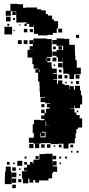

<svg xmlns="http://www.w3.org/2000/svg" viewBox="-20 -811 463 998"><path d="M228 -627H178V-635H156V-665V-683H154V-671H132V-687H119V-676H107V-688H118V-695H101V-694H65V-723H64V-753H36V-729H10V-755H34V-791H72V-789H100V-770H113V-772H173V-763H194V-757H218V-738H229V-730H251V-710H261V-701H282V-663H275V-640H255V-630H228ZM62 -733H44V-751H62ZM35 -700H11V-724H35ZM58 -707H48V-717H58ZM28 -677H18V-687H28ZM86 -679H80V-685H86ZM43 -632H3V-672H43ZM303 -642H283V-662H303ZM122 -643H104V-661H122ZM151 -644H135V-660H151ZM56 -649H50V-655H56ZM391 -614H375V-630H391ZM191 -64H155V-69H130V-95H155V-100H156V-119H150V-165H157V-188H189V-165V-186H211V-193H194V-211H211V-223H194V-241H212V-224H219V-246H238V-253H224V-271H241V-274H215V-302V-280H191V-304H213V-307H188V-335H186V-364H185V-387H178V-433H164V-451H180V-454H155V-477H148V-512H123V-552H151V-553H134V-571H151V-582H133V-602H153V-584H154V-611H192H222V-608H249V-578V-549H250V-515H223V-512H222V-495H224V-511H242V-493H226V-487H248V-460H251V-454H275V-430H256V-426H277V-398H256V-395H276V-376H282V-393H304V-374H315V-369H340V-348H342V-363H364V-345H370V-365H396V-340H401V-316H407V-268H396V-249H370V-263H367V-248H346V-246H367V-226H377V-213H394V-196H407V-148H385V-140H377V-118H373V-92H369V-66H341V-64H336V-39H310V-64H305H283V-62H243V-67H218H191ZM365 -400H341V-424H335V-428H309V-455H306V-485V-512H305V-490H281V-513H274V-521H252V-543H274V-551H303V-552H308V-573H274V-611H312V-609H340V-578H369V-549H370V-521H372V-498H379V-459H400V-425H371V-424H365ZM274 -581H252V-603H274ZM123 -582H103V-602H123ZM93 -582H73V-602H93ZM302 -553H284V-571H302ZM270 -555H256V-569H270ZM273 -492H253V-512H273ZM304 -461H282V-483H304ZM267 -468H259V-476H267ZM300 -435H286V-449H300ZM185 -437V-449H182V-437ZM393 -402H373V-422H393ZM303 -402H283V-422H303ZM331 -404H315V-420H331ZM391 -374H375V-390H391ZM358 -377H348V-387H358ZM327 -378H319V-386H327ZM211 -254H195V-270H211ZM387 -228H379V-236H387ZM217 -158H196H217H235V-159H220V-180H217ZM213 -102H193V-119H190V-100H191V-97H217V-126H196V-122H213ZM154 -41H132V-63H154ZM184 -41H162V-63H184ZM212 -43H194V-61H212ZM242 -43H224V-61H242ZM300 -45H286V-59H300ZM360 -45H346V-59H360ZM267 -48H259V-56H267ZM388 -17H378V-27H388ZM357 -18H349V-26H357ZM127 142H99V117H94V79H120V76H105V60H120V45H106V31H120V45H136V31H150V39H154V19H182V17H185V-10H213V-12H253V27H274V49H255V54H277V82H255V90H251V116H232V127H183V138H163V125H153V138H133V118H146H127ZM272 17H254V-1H272ZM181 16H165V0H181ZM328 13H318V3H328ZM118 13H108V3H118ZM298 13H288V3H298ZM96 51H70V25H96ZM252 46V28H251V46ZM30 45H16V31H30ZM57 42H49V34H57ZM297 42H289V34H297ZM36 81H10V55H36ZM62 77H44V59H62ZM87 72H79V64H87ZM65 110H41V146H5V110H6V81H40V110H41V86H65ZM87 102H79V94H87ZM64 139H42V117H64ZM91 136H75V120H91ZM62 167H44V149H62Z"/></svg>

Font: Rubik Storm
Style: Regular
Weight: 400
Designer: Hubert and Fischer, NaN
Foundry: Hubert and Fischer, NaN
Version: Version 2.201